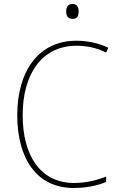

<svg xmlns="http://www.w3.org/2000/svg" viewBox="-20 -927 603 957"><path d="M342 -833C368 -833 372 -852 372 -870C372 -889 366 -907 342 -907C316 -907 310 -889 310 -870C310 -850 317 -833 342 -833ZM347 10C413 10 469 -3 509 -20V-47C467 -30 410 -15 350 -15C180 -15 93 -153 93 -353C93 -556 187 -699 362 -699C403 -699 456 -692 509 -665L520 -689C469 -713 414 -724 361 -724C170 -724 66 -570 66 -353C66 -138 162 10 347 10Z"/></svg>

Font: Noto Sans Mono SemiCondensed Thin
Style: Regular
Weight: 100
Width: 4
Designer: Monotype Design Team
Foundry: Monotype Imaging Inc.
Version: Version 2.014